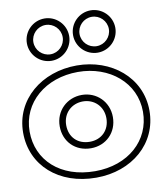

<svg xmlns="http://www.w3.org/2000/svg" viewBox="-125 -1312 1242 1458"><g transform="rotate(-10 496.0 -582.5)"><path d="M318 -1162C380.2 -1162 431 -1111.2 431 -1049C431 -986.8 380.2 -936 318 -936C255.8 -936 205 -986.8 205 -1049C205 -1111.2 255.8 -1162 318 -1162ZM318 -1212C228.2 -1212 155 -1138.8 155 -1049C155 -959.2 228.2 -886 318 -886C407.8 -886 481 -959.2 481 -1049C481 -1138.8 407.8 -1212 318 -1212ZM674 -1162C736.2 -1162 787 -1111.2 787 -1049C787 -986.8 736.2 -936 674 -936C611.8 -936 561 -986.8 561 -1049C561 -1111.2 611.8 -1162 674 -1162ZM674 -1212C584.2 -1212 511 -1138.8 511 -1049C511 -959.2 584.2 -886 674 -886C763.8 -886 837 -959.2 837 -1049C837 -1138.8 763.8 -1212 674 -1212ZM9 -385C9 -132.4 209.4 47 498 47C774.7 47 983 -132.1 983 -385C983 -641.4 763.5 -818 498 -818C227.7 -818 9 -641.5 9 -385ZM59 -385C59 -608.5 248.3 -768 498 -768C742.5 -768 933 -608.6 933 -385C933 -163.9 753.3 -3 498 -3C230.6 -3 59 -163.6 59 -385ZM341 -385C341 -477.2 409.1 -541 497 -541C582.7 -541 651 -477.3 651 -385C651 -293.2 587.6 -230 497 -230C402.2 -230 341 -293.1 341 -385ZM291 -385C291 -266.9 375.8 -180 497 -180C614.4 -180 701 -266.8 701 -385C701 -504.7 609.3 -591 497 -591C382.9 -591 291 -504.8 291 -385Z"/></g></svg>

Font: Poland Can Into
Style: BigWritingsOLn
Weight: 700
Foundry: Cannot Into Space Fonts
Version: Version 0.92